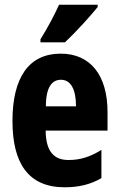

<svg xmlns="http://www.w3.org/2000/svg" viewBox="-20 -786 505 816"><path d="M395 -756V-766H231C211 -722 185 -672 152 -619V-606H256C304 -651 367 -721 395 -756ZM238 -558C103 -558 33 -457 33 -272C33 -94 99 10 255 10C314 10 365 -2 411 -29V-149C361 -118 320 -106 271 -106C207 -106 175 -145 174 -231H437V-310C437 -465 365 -558 238 -558ZM239 -447C280 -447 303 -408 303 -334H175C175 -417 202 -447 239 -447Z"/></svg>

Font: Noto Sans Gurmukhi UI ExtraCondensed ExtraBold
Style: Regular
Weight: 800
Width: 2
Designer: Jelle Bosma - Monotype Design Team
Foundry: Monotype Imaging Inc.
Version: Version 2.004